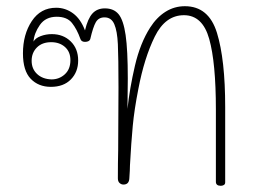

<svg xmlns="http://www.w3.org/2000/svg" viewBox="-20 -599 859 619"><path d="M706 -254V-11Q706 -5 701.5 -2.5Q697 0 692 0Q676 0 676 -13V-246Q676 -397 654.5 -473.5Q633 -550 573 -550Q513 -550 479 -481Q445 -412 426 -312Q413 -246 408 -193Q403 -140 399 -66Q399 -52 397 -24Q396 -4 378 -4Q371 -4 365.5 -9Q360 -14 360 -24Q360 -75 361 -115L362 -316Q362 -414 360 -456.5Q358 -499 348.5 -521Q339 -543 317 -543Q298 -543 289 -527.5Q280 -512 271 -473Q270 -469 265.5 -466.5Q261 -464 254 -464Q242 -464 239 -474Q228 -505 212 -525Q196 -545 163 -545Q127 -545 108.5 -518.5Q90 -492 88 -465Q94 -476 111 -482.5Q128 -489 147 -489Q184 -489 208 -465.5Q232 -442 232 -404Q232 -367 208.5 -343Q185 -319 144 -319Q104 -319 79 -345Q54 -371 54 -427Q54 -488 82.5 -531Q111 -574 161 -574Q191 -574 215.5 -556Q240 -538 254 -501Q263 -539 278 -555.5Q293 -572 318 -572Q347 -572 362.5 -553Q378 -534 385 -486Q392 -438 392 -346L391 -248Q398 -314 415 -387Q432 -460 464 -510Q485 -543 513.5 -561Q542 -579 576 -579Q653 -579 679.5 -493Q706 -407 706 -254ZM82 -403Q82 -377 99.5 -360.5Q117 -344 146 -343Q171 -343 189 -359.5Q207 -376 207 -405Q207 -432 189.5 -447.5Q172 -463 145 -463Q116 -463 99 -446Q82 -429 82 -403Z"/></svg>

Font: Mali ExtraLight
Style: Regular
Weight: 275
Version: Version 1.000; ttfautohint (v1.6)